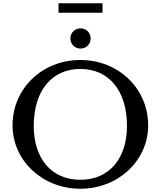

<svg xmlns="http://www.w3.org/2000/svg" viewBox="-20 -1148 986 1178"><path d="M473 -780C239 -780 57 -605 57 -379C57 -162 241 10 473 10C705 10 889 -162 889 -379C889 -605 707 -780 473 -780ZM473 -45C297 -45 187 -173 187 -376C187 -590 297 -725 473 -725C649 -725 759 -590 759 -376C759 -173 648 -45 473 -45ZM412 -912C412 -877 439 -850 474 -850C509 -850 536 -877 536 -912C536 -947 509 -974 474 -974C439 -974 412 -947 412 -912ZM609 -1070V-1128H339V-1070Z"/></svg>

Font: Libre Baskerville
Style: Regular
Weight: 400
Designer: Pablo Impallari, Rodrigo Fuenzalida
Foundry: Pablo Impallari, Rodrigo Fuenzalida
Version: Version 1.051;Glyphs 3.2.3 (3260)